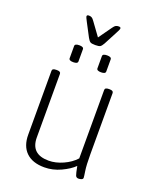

<svg xmlns="http://www.w3.org/2000/svg" viewBox="-159 -964 874 1065"><g transform="rotate(20 278.5 -432.0)"><path d="M233 6Q163 6 125.5 -30.5Q88 -67 88 -134V-511Q88 -525 111 -525H116Q138 -525 138 -511V-136Q138 -37 243 -37Q284 -37 327.5 -56.5Q371 -76 399 -107V-511Q399 -525 422 -525H426Q449 -525 449 -511V-150Q449 -85 454 -53Q459 -21 459 -14Q459 -7 451 -3.5Q443 0 433 0Q420 0 415.5 -11Q411 -22 403 -64Q377 -38 330 -16Q283 6 233 6ZM349 -597Q323 -597 323 -611V-683Q323 -697 349 -697Q375 -697 375 -683V-611Q375 -597 349 -597ZM185 -597Q159 -597 159 -611V-683Q159 -697 185 -697Q211 -697 211 -683V-611Q211 -597 185 -597ZM355 -870Q367 -870 367 -862Q367 -858 362.5 -848.5Q358 -839 354 -832L313 -754Q304 -738 296.5 -733Q289 -728 267 -728Q245 -728 237.5 -733Q230 -738 221 -754L180 -832Q167 -856 167 -862Q167 -870 179 -870Q188 -870 195 -866.5Q202 -863 211 -850L267 -773L322 -850Q331 -863 338 -866.5Q345 -870 355 -870Z"/></g></svg>

Font: Asap ExtraLight
Style: Regular
Weight: 200
Designer: Pablo Cosgaya
Foundry: Omnibus-Type
Version: Version 3.001; ttfautohint (v1.8.4.7-5d5b)